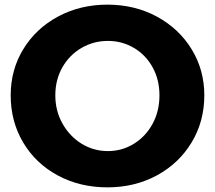

<svg xmlns="http://www.w3.org/2000/svg" viewBox="-20 -793 925 826"><path d="M859 -383Q859 -271 804.5 -180.5Q750 -90 655 -38.5Q560 13 442 13Q324 13 229 -38Q134 -89 80 -179.5Q26 -270 26 -383Q26 -493 80.5 -582Q135 -671 230 -722Q325 -773 442 -773Q560 -773 655 -721.5Q750 -670 804.5 -581Q859 -492 859 -383ZM218 -383Q218 -316 249 -261Q280 -206 331.5 -174.5Q383 -143 444 -143Q505 -143 556 -174.5Q607 -206 636.5 -260.5Q666 -315 666 -383Q666 -450 636.5 -503.5Q607 -557 556 -587Q505 -617 444 -617Q383 -617 331 -587Q279 -557 248.5 -503.5Q218 -450 218 -383Z"/></svg>

Font: Montserrat arm2
Style: Bold
Weight: 700
Designer: Julieta Ulanovsky
Foundry: Julieta Ulanovsky
Version: Version 6.000